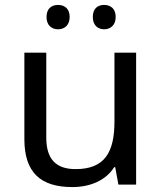

<svg xmlns="http://www.w3.org/2000/svg" viewBox="-20 -750 658 780"><path d="M169 -681C169 -647 190 -631 216 -631C241 -631 263 -647 263 -681C263 -716 241 -730 216 -730C190 -730 169 -716 169 -681ZM357 -681C357 -647 378 -631 403 -631C428 -631 450 -647 450 -681C450 -716 428 -730 403 -730C378 -730 357 -716 357 -681ZM533 -536H445V-257C445 -132 406 -63 287 -63C206 -63 168 -105 168 -191V-536H79V-185C79 -49 145 10 274 10C343 10 409 -15 444 -71H448L461 0H533Z"/></svg>

Font: Noto Sans Inscriptional Parthian
Style: Regular
Weight: 400
Designer: Monotype Design Team
Foundry: Monotype Imaging Inc.
Version: Version 2.003